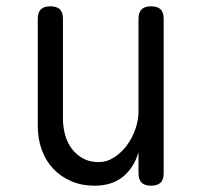

<svg xmlns="http://www.w3.org/2000/svg" viewBox="-20 -580 640 610"><path d="M420 -224V-520Q420 -541 430 -550.5Q440 -560 460 -560Q480 -560 490 -550.5Q500 -541 500 -520V-30Q500 -9 490 0.5Q480 10 460 10Q440 10 430 0.5Q420 -9 420 -30V-96Q405 -46 370 -18Q335 10 280 10Q240 10 207 -4Q174 -18 150 -43Q126 -68 113 -103Q100 -138 100 -181V-520Q100 -541 110 -550.5Q120 -560 140 -560Q160 -560 170 -550.5Q180 -541 180 -520V-203Q180 -176 187 -151Q194 -126 208.5 -107Q223 -88 244 -76.5Q265 -65 293 -65Q320 -65 343.5 -80.5Q367 -96 384 -119.5Q401 -143 410.5 -171Q420 -199 420 -224Z"/></svg>

Font: Maple Mono NL Light
Style: Regular
Weight: 300
Monospace: yes
Designer: subframe7536
Version: Version 7.000